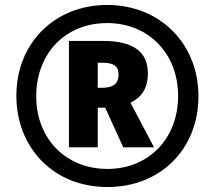

<svg xmlns="http://www.w3.org/2000/svg" viewBox="-20 -744 866 774"><path d="M413 10C627 10 780 -143 780 -356C780 -569 624 -724 412 -724C201 -724 46 -571 46 -358C46 -149 195 10 413 10ZM413 -63C247 -63 126 -183 126 -356C126 -527 242 -651 412 -651C578 -651 698 -529 698 -357C698 -187 581 -63 413 -63ZM258 -150H374V-310H404L477 -150H601L506 -330C548 -350 576 -385 576 -448C576 -533 521 -579 395 -579H258ZM392 -390H374V-491H392C436 -491 458 -480 458 -443C458 -405 433 -390 392 -390Z"/></svg>

Font: Noto Sans Myanmar UI SemiCondensed ExtraBold
Style: Regular
Weight: 800
Width: 4
Designer: Monotype Design Team
Foundry: Monotype Imaging Inc.
Version: Version 2.103